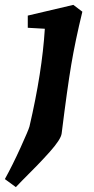

<svg xmlns="http://www.w3.org/2000/svg" viewBox="-70 -533 384 788"><path d="M51 -14Q103 -237 114 -415L44 -419V-469L231 -513L268 -485Q239 -366 222.5 -268Q206 -170 183 15Q180 39 134 90.5Q88 142 20 209L-5 235L-50 202Q-19 146 14 73.5Q47 1 51 -14Z"/></svg>

Font: Andada Pro ExtraBold
Style: Italic
Weight: 800
Italic angle: -6.99998°
Designer: Carolina Giovagnoli
Foundry: Huerta Tipografica
Version: Version 3.005; ttfautohint (v1.8.4)